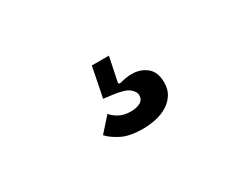

<svg xmlns="http://www.w3.org/2000/svg" viewBox="-45 -186 691 556"><g transform="rotate(-30 300.0 92.5)"><path d="M313 209Q268 209 241.5 195Q215 181 203 167L245 120Q254 131 269.5 139.5Q285 148 308 148Q327 148 339.5 141Q352 134 352 119Q352 107 338 95.5Q324 84 281 79L256 76L276 -24H333L316 58L320 62Q331 59 341.5 57Q352 55 363 55Q392 55 412.5 71.5Q433 88 433 123Q433 146 423 162Q413 178 396.5 188.5Q380 199 358.5 204Q337 209 313 209Z"/></g></svg>

Font: IBM Plex Mono Medium
Style: Regular
Weight: 500
Monospace: yes
Designer: Mike Abbink, Paul van der Laan, Pieter van Rosmalen
Foundry: Bold Monday
Version: Version 2.3